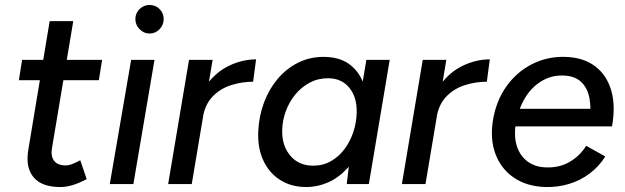

<svg xmlns="http://www.w3.org/2000/svg" viewBox="-20 -741 2515 773"><path d="M223 12Q148 12 115 -27.5Q82 -67 94 -138L180 -656H275L190 -149Q183 -113 197.5 -94Q212 -75 245 -75Q256 -75 269.5 -80Q283 -85 303 -96L329 -20Q297 -3 271.5 4.5Q246 12 223 12ZM56 -418 69 -500H391L378 -418Z M422 0 508 -500H602L517 0ZM582 -606Q559 -606 542 -623.5Q525 -641 525 -664Q525 -688 542 -704.5Q559 -721 582 -721Q606 -721 622.5 -704.5Q639 -688 639 -664Q639 -641 622.5 -623.5Q606 -606 582 -606Z M657 0 741 -500H836L752 0ZM760 -269Q774 -350 813 -401.5Q852 -453 904.5 -477.5Q957 -502 1011 -502L999 -412Q955 -412 911.5 -398.5Q868 -385 837 -353.5Q806 -322 797 -270Z M1376 0 1387 -93 1455 -500H1549L1465 0ZM1213 12Q1152 12 1107 -17Q1062 -46 1039 -97.5Q1016 -149 1020 -216Q1023 -275 1043 -328.5Q1063 -382 1097.5 -423Q1132 -464 1179 -488Q1226 -512 1283 -512Q1345 -512 1385 -483.5Q1425 -455 1443.5 -404.5Q1462 -354 1458 -286Q1455 -213 1434 -157Q1413 -101 1378.5 -63.5Q1344 -26 1301.5 -7Q1259 12 1213 12ZM1241 -74Q1281 -74 1313 -92.5Q1345 -111 1367.5 -141.5Q1390 -172 1402.5 -209.5Q1415 -247 1416 -286Q1418 -349 1386.5 -387.5Q1355 -426 1301 -426Q1260 -426 1226.5 -408Q1193 -390 1168.5 -360Q1144 -330 1130.5 -293Q1117 -256 1116 -216Q1115 -154 1149 -114Q1183 -74 1241 -74Z M1598 0 1682 -500H1777L1693 0ZM1701 -269Q1715 -350 1754 -401.5Q1793 -453 1845.5 -477.5Q1898 -502 1952 -502L1940 -412Q1896 -412 1852.5 -398.5Q1809 -385 1778 -353.5Q1747 -322 1738 -270Z M2177 12Q2102 10 2050 -25Q1998 -60 1975 -120.5Q1952 -181 1965 -259Q1978 -336 2019 -393.5Q2060 -451 2121.5 -482.5Q2183 -514 2255 -512Q2328 -510 2375 -475Q2422 -440 2440.5 -378Q2459 -316 2444 -232H2351Q2361 -292 2354.5 -337.5Q2348 -383 2321.5 -409.5Q2295 -436 2246 -437Q2199 -438 2159.5 -414Q2120 -390 2094 -347Q2068 -304 2057 -247Q2048 -191 2061.5 -151Q2075 -111 2106.5 -89Q2138 -67 2183 -67Q2235 -66 2275.5 -90.5Q2316 -115 2340 -154L2417 -111Q2391 -70 2353.5 -42Q2316 -14 2271 -0.5Q2226 13 2177 12ZM2024 -232 2031 -303H2398L2392 -232Z"/></svg>

Font: Figtree Light Medium
Style: Italic
Weight: 500
Italic angle: -9.5°
Version: Version 2.000